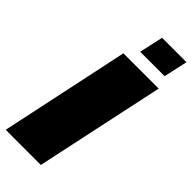

<svg xmlns="http://www.w3.org/2000/svg" viewBox="-284 -921 962 962"><g transform="rotate(45 197.5 -440.0)"><path d="M-3 0 143 -688H393L246 0ZM197 -753 225 -880H398L370 -753Z"/></g></svg>

Font: Saira SemiExpanded Black
Style: Italic
Weight: 900
Width: 6
Italic angle: -12°
Designer: Hector Gatti with collaboration of the Omnibus-Type team
Foundry: Omnibus-Type
Version: Version 1.101